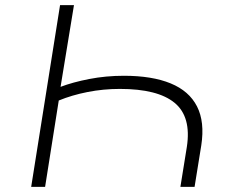

<svg xmlns="http://www.w3.org/2000/svg" viewBox="-20 -725 888 745"><path d="M101 0 213 -705H267L215 -388Q262 -406 326.5 -418.5Q391 -431 461 -431Q570 -431 642 -401.5Q714 -372 744.5 -312Q775 -252 761 -161L735 0H680L705 -155Q723 -272 657.5 -326Q592 -380 445 -380Q381 -380 320 -368Q259 -356 208 -335L155 0Z"/></svg>

Font: Nunito Sans 7pt Expanded ExtraLight
Style: Italic
Weight: 250
Width: 7
Italic angle: -9°
Designer: Vernon Adams
Foundry: Vernon Adams
Version: Version 3.101;gftools[0.9.27]